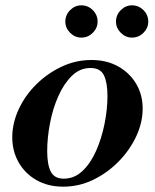

<svg xmlns="http://www.w3.org/2000/svg" viewBox="-20 -687 580 720"><path d="M217 13Q160 13 117 -11.5Q74 -36 50 -78Q26 -120 26 -172Q26 -225 50 -277Q74 -329 116 -370.5Q158 -412 211 -437Q264 -462 323 -462Q380 -462 423 -438Q466 -414 490.5 -373Q515 -332 515 -280Q515 -227 490.5 -175Q466 -123 424 -80.5Q382 -38 329 -12.5Q276 13 217 13ZM219 -17Q259 -17 289.5 -46Q320 -75 340.5 -121.5Q361 -168 372 -222.5Q383 -277 383 -327Q383 -376 370 -404Q357 -432 319 -432Q280 -432 250 -403Q220 -374 199 -327Q178 -280 167.5 -225Q157 -170 157 -120Q157 -70 170.5 -43.5Q184 -17 219 -17ZM475 -546Q451 -546 433 -564Q415 -582 415 -606Q415 -631 433 -649Q451 -667 475 -667Q500 -667 518 -649Q536 -631 536 -606Q536 -582 518 -564Q500 -546 475 -546ZM285 -546Q261 -546 243 -564Q225 -582 225 -606Q225 -631 243 -649Q261 -667 285 -667Q310 -667 328 -649Q346 -631 346 -606Q346 -582 328 -564Q310 -546 285 -546Z"/></svg>

Font: Libre Bodoni Medium
Style: Italic
Weight: 500
Italic angle: -13°
Designer: Pablo Impallari, Rodrigo Fuenzalida
Foundry: Impallari Type
Version: Version 2.005;gftools[0.9.23]